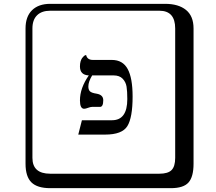

<svg xmlns="http://www.w3.org/2000/svg" viewBox="-20 -774 1134 1006"><path d="M647 -254.9Q647 -295.9 643.1 -320.1Q639.2 -344.2 622.6 -361.6Q606 -378.9 575.2 -378.9H462.9Q442.9 -345.7 442.9 -320.8Q442.9 -303.7 451.4 -295.4Q460 -287.1 485.8 -283.2Q521 -277.3 521 -249Q521 -213.9 503.9 -213.9H461.9Q454.1 -213.9 441.2 -209Q428.2 -204.1 420.9 -204.1Q398.9 -204.1 398.9 -248Q398.9 -312.5 445.3 -378.9Q398.9 -380.9 398.9 -425.8Q398.9 -440.9 402.3 -452.4Q405.8 -463.9 410.4 -470Q415 -476.1 419.4 -480Q423.8 -483.9 427.7 -484.9L431.2 -485.8Q437 -460 466.8 -460H565.9Q623 -460 648.9 -412.6Q674.8 -365.2 674.8 -268.1Q674.8 -158.2 647.5 -113.5Q620.1 -68.8 530.8 -68.8H390.1L409.2 -144H566.9Q647 -144 647 -254.9ZM243.2 -717.8Q198.2 -717.8 174.1 -693.8Q149.9 -669.9 149.9 -625V53.2Q149.9 136.2 243.2 136.2H814.9Q859.9 136.2 878.9 117.2Q897.9 98.1 897.9 53.2V-625Q897.9 -717.8 814.9 -717.8ZM994.1 84Q994.1 152.8 967.5 182.4Q940.9 211.9 875 211.9H243.2Q175.3 211.9 144.5 181.4Q113.8 150.9 113.8 84V-625Q113.8 -687 147.9 -720.5Q182.1 -753.9 243.2 -753.9H845.2Q915 -753.9 954.6 -721.9Q994.1 -689.9 994.1 -625Z"/></svg>

Font: Linux Biolinum Keyboard
Style: Regular
Weight: 700
Designer: Philipp H. Poll
Foundry: Philipp H. Poll
Version: Version 0.6.1 ; ttfautohint (v0.9)